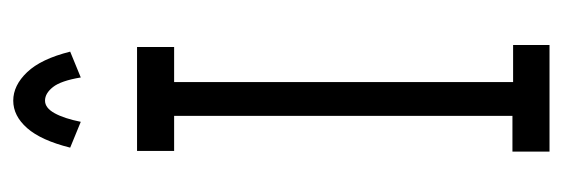

<svg xmlns="http://www.w3.org/2000/svg" viewBox="-300 -550 850 290"><g transform="rotate(-90 125.0 -405.0)"><path d="M41 0V-56H95V-567H42V-623H199V-567H146V-55H202V0ZM86 -708 47 -724Q58 -768 76.5 -789Q95 -810 118 -810Q141 -810 161 -789Q181 -768 192 -724L153 -708Q148 -738 138.5 -750Q129 -762 118 -762Q107 -762 99 -747.5Q91 -733 86 -708Z"/></g></svg>

Font: Inconsolata UltraCondensed
Style: Regular
Weight: 400
Width: 1
Monospace: yes
Designer: Raph Levien, Cyreal, Brenton Simpson
Foundry: Raph Levien, Cyreal, Google
Version: Version 3.001; ttfautohint (v1.8.2.53-6de2)